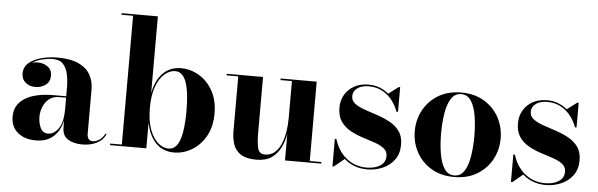

<svg xmlns="http://www.w3.org/2000/svg" viewBox="-49 -914 3388 1087"><g transform="rotate(5 1645.5 -370.0)"><path d="M260.5 -254H331V-304.5Q331 -340.5 324.2 -375.8Q317.5 -411 297.5 -434.2Q277.5 -457.5 237.5 -457.5Q210 -457.5 177.8 -449.8Q145.5 -442 121.5 -425.5Q136.5 -431 153 -431Q185.5 -431 210.2 -413.5Q235 -396 235 -363Q235 -327.5 209.8 -309.2Q184.5 -291 153 -291Q118.5 -291 96 -309.8Q73.5 -328.5 73.5 -361Q73.5 -398.5 101.5 -422Q129.5 -445.5 173 -456.8Q216.5 -468 262 -468Q338 -468 383.8 -446.5Q429.5 -425 450 -388.2Q470.5 -351.5 470.5 -304.5V-53Q470.5 -36.5 478 -25Q485.5 -13.5 505 -13.5Q519 -13.5 538.8 -25.5Q558.5 -37.5 571 -63.5L576.5 -58Q562 -25.5 526.8 -7.8Q491.5 10 444.5 10Q396 10 363.5 -10Q331 -30 331 -78V-117Q318 -57 280 -23.5Q242 10 181 10Q116 10 77.2 -23.2Q38.5 -56.5 38.5 -113.5Q38.5 -180.5 96.2 -217.2Q154 -254 260.5 -254ZM247 -34.5Q280 -34.5 305.5 -69.8Q331 -105 331 -181V-246H294Q256 -246 233.2 -226.5Q210.5 -207 200.2 -179.5Q190 -152 190 -127Q190 -91.5 203 -63Q216 -34.5 247 -34.5Z M668.5 -741H602.5V-750H808.5V-314.5Q823 -388 863.2 -428.5Q903.5 -469 965.5 -469Q1019.5 -469 1067.8 -440.5Q1116 -412 1146 -358.5Q1176 -305 1176 -230Q1176 -155 1146 -101.2Q1116 -47.5 1067.8 -18.8Q1019.5 10 965.5 10Q903.5 10 863.2 -31Q823 -72 808.5 -145.5V0H602.5V-9H668.5ZM808.5 -230Q808.5 -156.5 826.8 -107.5Q845 -58.5 873.8 -34Q902.5 -9.5 933.5 -9.5Q977 -9.5 996.8 -66Q1016.5 -122.5 1016.5 -230Q1016.5 -337.5 996.8 -393.5Q977 -449.5 933.5 -449.5Q902.5 -449.5 873.8 -425Q845 -400.5 826.8 -351.8Q808.5 -303 808.5 -230Z M1431.5 -460V-146.5Q1431.5 -83.5 1440 -53.5Q1448.5 -23.5 1480 -23.5Q1514 -23.5 1536.5 -43.8Q1559 -64 1572 -96.2Q1585 -128.5 1590.8 -165.8Q1596.5 -203 1596.5 -237V-451H1531.5V-460H1736.5V-9H1802.5V0H1596.5V-151Q1589.5 -110.5 1571.8 -73.5Q1554 -36.5 1520.8 -13.2Q1487.5 10 1433.5 10Q1377.5 10 1346.5 -9.8Q1315.5 -29.5 1303.5 -63.5Q1291.5 -97.5 1291.5 -141V-451H1225.5V-460Z M1875 10H1867V-146H1876Q1896 -79 1944.8 -39.5Q1993.5 0 2059.5 0Q2106 0 2136.5 -19.2Q2167 -38.5 2167 -74.5Q2167 -101.5 2146.2 -117.8Q2125.5 -134 2092.5 -145.2Q2059.5 -156.5 2022.2 -168.2Q1985 -180 1952 -198.5Q1919 -217 1898.2 -247.2Q1877.5 -277.5 1877.5 -326Q1877.5 -365.5 1896.2 -398Q1915 -430.5 1949.5 -449.8Q1984 -469 2031.5 -469Q2066.5 -469 2095 -457.5Q2123.5 -446 2145.5 -427.5L2202 -470H2210V-330H2201Q2190.5 -361 2168.5 -390.8Q2146.5 -420.5 2112.5 -440Q2078.5 -459.5 2032 -459.5Q1992.5 -459.5 1968.2 -441.8Q1944 -424 1944 -396Q1944 -370 1965.8 -353.8Q1987.5 -337.5 2021.5 -325.8Q2055.5 -314 2093.8 -301.5Q2132 -289 2166.2 -270.5Q2200.5 -252 2222 -222.2Q2243.5 -192.5 2243.5 -146.5Q2243.5 -94.5 2217.8 -59.8Q2192 -25 2150.8 -7.5Q2109.5 10 2064 10Q2025 10 1991.8 -2.5Q1958.5 -15 1933 -38Z M2314 -230Q2314 -295 2343.5 -349.5Q2373 -404 2427.8 -437Q2482.5 -470 2558 -470Q2633.5 -470 2688.2 -437Q2743 -404 2772.5 -349.5Q2802 -295 2802 -230Q2802 -165 2772.5 -110.5Q2743 -56 2688.2 -23Q2633.5 10 2558 10Q2482.5 10 2427.8 -23Q2373 -56 2343.5 -110.5Q2314 -165 2314 -230ZM2463.5 -230Q2463.5 -170.5 2471.8 -117.8Q2480 -65 2500.8 -32Q2521.5 1 2558 1Q2595 1 2615.5 -32Q2636 -65 2644.2 -117.8Q2652.5 -170.5 2652.5 -230Q2652.5 -289.5 2644.2 -342.2Q2636 -395 2615.5 -428Q2595 -461 2558 -461Q2521.5 -461 2500.8 -428Q2480 -395 2471.8 -342.2Q2463.5 -289.5 2463.5 -230Z M2889.5 10H2881.5V-146H2890.5Q2910.5 -79 2959.2 -39.5Q3008 0 3074 0Q3120.5 0 3151 -19.2Q3181.5 -38.5 3181.5 -74.5Q3181.5 -101.5 3160.8 -117.8Q3140 -134 3107 -145.2Q3074 -156.5 3036.8 -168.2Q2999.5 -180 2966.5 -198.5Q2933.5 -217 2912.8 -247.2Q2892 -277.5 2892 -326Q2892 -365.5 2910.8 -398Q2929.5 -430.5 2964 -449.8Q2998.5 -469 3046 -469Q3081 -469 3109.5 -457.5Q3138 -446 3160 -427.5L3216.5 -470H3224.5V-330H3215.5Q3205 -361 3183 -390.8Q3161 -420.5 3127 -440Q3093 -459.5 3046.5 -459.5Q3007 -459.5 2982.8 -441.8Q2958.5 -424 2958.5 -396Q2958.5 -370 2980.2 -353.8Q3002 -337.5 3036 -325.8Q3070 -314 3108.2 -301.5Q3146.5 -289 3180.8 -270.5Q3215 -252 3236.5 -222.2Q3258 -192.5 3258 -146.5Q3258 -94.5 3232.2 -59.8Q3206.5 -25 3165.2 -7.5Q3124 10 3078.5 10Q3039.5 10 3006.2 -2.5Q2973 -15 2947.5 -38Z"/></g></svg>

Font: Bodoni* 24pt
Style: Bold
Weight: 700
Version: Version 2.3